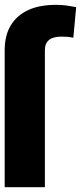

<svg xmlns="http://www.w3.org/2000/svg" viewBox="-20 -780 338 800"><path d="M167 -569.8V0H-0.5V-569.8Q-0.5 -632.8 24.9 -674.3Q49.8 -715.8 98.1 -738.3Q144.5 -759.8 213.9 -759.8Q237.8 -759.8 254.9 -757.3Q275.4 -754.4 297.4 -750L285.6 -623Q268.6 -626 263.2 -626.5Q249.5 -627.4 234.9 -627.4Q201.2 -627.4 184.1 -613.3Q166.5 -598.6 167 -569.8Z"/></svg>

Font: My Font
Style: Regular
Weight: 500
Designer: Rasmus Andersson
Foundry: rsms
Version: Version 0.001